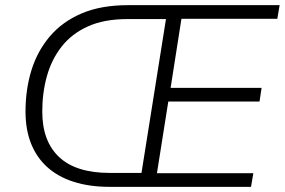

<svg xmlns="http://www.w3.org/2000/svg" viewBox="-20 -725 1105 745"><path d="M405 0Q327 0 266 -19.5Q205 -39 163.5 -76.5Q122 -114 100.5 -168Q79 -222 79 -292Q79 -378 102 -452.5Q125 -527 173.5 -584Q222 -641 297 -673Q372 -705 477 -705H1065L1056 -652H684L642 -384H995L987 -331H633L589 -53H963L954 0ZM406 -54H529L624 -651H475Q384 -651 321 -622.5Q258 -594 219 -544Q180 -494 162 -429.5Q144 -365 144 -292Q144 -177 209.5 -115.5Q275 -54 406 -54Z"/></svg>

Font: Nunito Sans 12pt Light
Style: Italic
Weight: 300
Italic angle: -9°
Designer: Vernon Adams
Foundry: Vernon Adams
Version: Version 3.101;gftools[0.9.27]